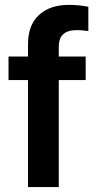

<svg xmlns="http://www.w3.org/2000/svg" viewBox="-20 -760 397 780"><path d="M328.1 -434.6H218.8V0H93.8V-434.6H14.6V-530.3H93.8V-581.1Q93.8 -657.7 138.2 -699Q182.6 -740.2 259.8 -740.2Q301.3 -740.2 338.9 -732.4V-633.8Q311.5 -637.7 293.9 -637.7Q255.4 -637.7 237.1 -621.3Q218.8 -605 218.8 -569.3V-530.3H328.1Z"/></svg>

Font: WEMIX Pretendard SemiBold
Style: Regular
Weight: 600
Designer: Base glyphs from Inter by Rasmus Andersson; Hangeul glyphs from Noto Sans CJK(Source Han Sans) by Jang Soo-young and Kan
Foundry: Kil Hyung-jin
Version: Version 1.000